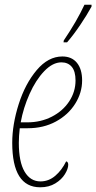

<svg xmlns="http://www.w3.org/2000/svg" viewBox="-20 -786 409 816"><path d="M32 -179Q32 -257 59.5 -343.5Q87 -430 136 -488Q185 -546 245 -546Q285 -546 307 -519Q329 -492 329 -444Q329 -392 299.5 -345Q270 -298 217.5 -269.5Q165 -241 98 -241H64Q60 -207 60 -179Q60 -98 84.5 -56.5Q109 -15 152 -15Q187 -15 215 -39Q243 -63 261 -100Q265 -100 267.5 -96Q270 -92 270 -86Q270 -69 256 -46Q242 -23 215 -6.5Q188 10 151 10Q32 10 32 -179ZM96 -266Q153 -266 200 -290Q247 -314 274 -355Q301 -396 301 -444Q301 -483 285 -502Q269 -521 241 -521Q204 -521 168 -483.5Q132 -446 105.5 -386.5Q79 -327 68 -266ZM251 -614Q307 -697 339 -766H369V-758Q350 -723 321 -680Q292 -637 265 -606H250Z"/></svg>

Font: Noto Serif CondThin
Style: Italic
Weight: 250
Width: 3
Italic angle: -12°
Designer: Monotype Design Team
Foundry: Monotype Imaging Inc.
Version: Version 1.001